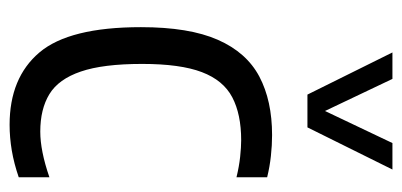

<svg xmlns="http://www.w3.org/2000/svg" viewBox="-244 -604 858 410"><g transform="rotate(90 185.0 -399.0)"><path d="M246.5 9.5Q146 9.5 92 -54.2Q38 -118 38 -271Q38 -374 65 -435.2Q92 -496.5 143.5 -523.8Q195 -551 268.5 -551Q290 -551 313 -548.5Q336 -546 358.5 -540.5V-475Q336 -480.5 315 -482.8Q294 -485 279.5 -485Q224 -485 187.8 -466Q151.5 -447 134 -401Q116.5 -355 116.5 -273.5Q116.5 -190 132.8 -142.5Q149 -95 181 -75.5Q213 -56 261 -56Q281.5 -56 305.5 -60.8Q329.5 -65.5 358.5 -75.5V-10Q329.5 0 301.5 4.8Q273.5 9.5 246.5 9.5ZM182 -626.5 92 -808H148.5L217 -664L285.5 -808H342L252 -626.5Z"/></g></svg>

Font: Encode Sans Cnd
Style: Regular
Weight: 400
Width: 3
Designer: Multiple Designers
Foundry: Impallari Type
Version: Version 3.002; ttfautohint (v1.8.3) -l 8 -r 50 -G 200 -x 14 